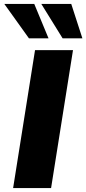

<svg xmlns="http://www.w3.org/2000/svg" viewBox="-20 -961 441 981"><path d="M47 0 159 -705H353L241 0ZM300 -765 191 -941H344L401 -765ZM128 -765 2 -941H155L228 -765Z"/></svg>

Font: Nunito Sans 6pt Black
Style: Italic
Weight: 900
Italic angle: -9°
Version: Version 3.101;gftools[0.9.27]